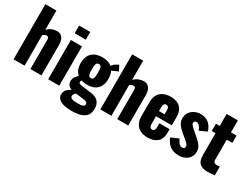

<svg xmlns="http://www.w3.org/2000/svg" viewBox="-77 -1527 3184 2444"><g transform="rotate(30 1515.0 -305.0)"><path d="M52 0V-810H214V-527Q246 -559 281 -573.5Q316 -588 356 -588Q391 -588 414.5 -570.5Q438 -553 450 -522.5Q462 -492 462 -453V0H300V-430Q300 -451 293 -462Q286 -473 267 -473Q257 -473 243 -467.5Q229 -462 214 -452V0Z M561 0V-578H724V0ZM560 -676V-789H724V-676Z M1014 200Q949 200 900.5 187Q852 174 825.5 148Q799 122 799 83Q799 53 812.5 29.5Q826 6 850.5 -11Q875 -28 906 -40L969 -29Q958 -20 948.5 -10.5Q939 -1 933 9.5Q927 20 927 34Q927 56 952 67Q977 78 1035 78Q1083 78 1109.5 69.5Q1136 61 1136 36Q1136 22 1129 14Q1122 6 1106 1Q1090 -4 1062 -7L918 -25Q872 -31 845 -58Q818 -85 818 -125Q818 -160 839.5 -190Q861 -220 896 -249L953 -217Q941 -205 934 -194.5Q927 -184 927 -171Q927 -159 939 -152Q951 -145 982 -141L1119 -123Q1193 -114 1227.5 -74Q1262 -34 1262 29Q1262 85 1237.5 123Q1213 161 1158.5 180.5Q1104 200 1014 200ZM1024 -187Q956 -187 909.5 -211Q863 -235 839.5 -279.5Q816 -324 816 -387Q816 -452 840 -497Q864 -542 910.5 -565Q957 -588 1024 -588Q1088 -588 1132 -564Q1176 -540 1199.5 -495.5Q1223 -451 1223 -387Q1223 -324 1200.5 -279.5Q1178 -235 1134 -211Q1090 -187 1024 -187ZM1024 -284Q1038 -284 1046.5 -289.5Q1055 -295 1059.5 -307Q1064 -319 1066 -339Q1068 -359 1068 -387Q1068 -416 1066 -435.5Q1064 -455 1059.5 -467.5Q1055 -480 1046.5 -485.5Q1038 -491 1024 -491Q1011 -491 1002 -485.5Q993 -480 988 -468Q983 -456 981 -436Q979 -416 979 -387Q979 -359 981 -339.5Q983 -320 987.5 -307.5Q992 -295 1001 -289.5Q1010 -284 1024 -284ZM1188 -487 1154 -531Q1169 -560 1191.5 -577.5Q1214 -595 1252 -613L1291 -535Q1281 -532 1261.5 -523.5Q1242 -515 1221.5 -505Q1201 -495 1188 -487Z M1328 0V-810H1490V-527Q1522 -559 1557 -573.5Q1592 -588 1632 -588Q1667 -588 1690.5 -570.5Q1714 -553 1726 -522.5Q1738 -492 1738 -453V0H1576V-430Q1576 -451 1569 -462Q1562 -473 1543 -473Q1533 -473 1519 -467.5Q1505 -462 1490 -452V0Z M2025 10Q1962 10 1917 -12.5Q1872 -35 1848 -78.5Q1824 -122 1824 -183V-395Q1824 -457 1848 -500Q1872 -543 1917.5 -565.5Q1963 -588 2025 -588Q2089 -588 2131.5 -566Q2174 -544 2195.5 -501Q2217 -458 2217 -395V-279H1985V-168Q1985 -146 1990 -132Q1995 -118 2004 -112Q2013 -106 2025 -106Q2037 -106 2046.5 -111.5Q2056 -117 2061.5 -129Q2067 -141 2067 -162V-223H2217V-167Q2217 -79 2166 -34.5Q2115 10 2025 10ZM1985 -355H2067V-413Q2067 -436 2061.5 -449Q2056 -462 2046.5 -467Q2037 -472 2024 -472Q2012 -472 2003.5 -466Q1995 -460 1990 -445.5Q1985 -431 1985 -404Z M2484 10Q2408 10 2357.5 -24Q2307 -58 2275 -135L2386 -184Q2402 -145 2423.5 -122.5Q2445 -100 2471 -100Q2490 -100 2499.5 -108Q2509 -116 2509 -130Q2509 -153 2491.5 -172Q2474 -191 2429 -228L2387 -263Q2341 -302 2314.5 -338.5Q2288 -375 2288 -429Q2288 -476 2312.5 -512Q2337 -548 2378 -568Q2419 -588 2466 -588Q2538 -588 2586 -549Q2634 -510 2654 -439L2547 -391Q2541 -410 2530 -429Q2519 -448 2504 -461Q2489 -474 2470 -474Q2454 -474 2444.5 -465Q2435 -456 2435 -441Q2435 -422 2456.5 -400Q2478 -378 2516 -347L2557 -311Q2582 -290 2606 -266Q2630 -242 2645.5 -213Q2661 -184 2661 -147Q2661 -97 2636 -61.5Q2611 -26 2570.5 -8Q2530 10 2484 10Z M2911 6Q2846 6 2811 -13Q2776 -32 2762.5 -68.5Q2749 -105 2749 -157V-471H2693V-578H2749V-754H2914V-578H2996V-471H2914V-173Q2914 -148 2928.5 -137Q2943 -126 2965 -126Q2978 -126 2989 -127.5Q3000 -129 3009 -130V-2Q2996 0 2968 3Q2940 6 2911 6Z"/></g></svg>

Font: Oswald
Style: Bold
Weight: 700
Designer: Vernon Adams
Foundry: Vernon Adams
Version: Version 4.103;gftools[0.9.33.dev8+g029e19f]